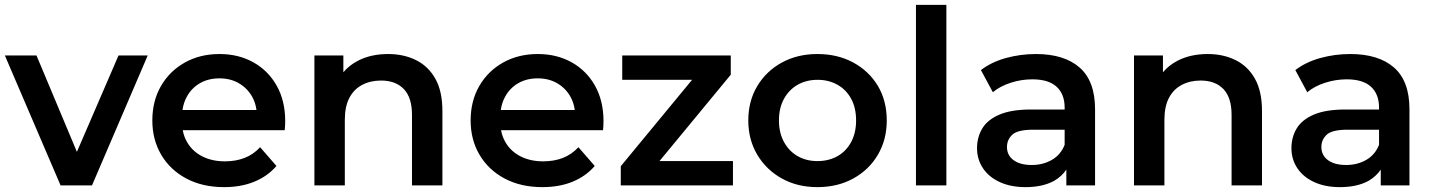

<svg xmlns="http://www.w3.org/2000/svg" viewBox="-25 -762 5890 789"><path d="M224 0 -5 -534H125L291 -138L462 -534H582L353 0Z M896 7Q807 7 740.5 -28.5Q674 -64 637.5 -126Q601 -188 601 -267Q601 -347 636.5 -408.5Q672 -470 734.5 -505Q797 -540 877 -540Q955 -540 1016 -506Q1077 -472 1112 -410Q1147 -348 1147 -264Q1147 -256 1146.5 -246Q1146 -236 1145 -227H726Q731 -199 745 -176Q767 -139 807 -119Q847 -99 899 -99Q944 -99 980 -113Q1016 -127 1044 -157L1111 -80Q1075 -38 1020.5 -15.5Q966 7 896 7ZM725 -310H1029Q1025 -340 1011 -365Q991 -400 956.5 -420Q922 -440 877 -440Q831 -440 796.5 -420Q762 -400 743 -365Q729 -340 725 -310Z M1267 0V-534H1386V-465Q1410 -494 1447 -513Q1500 -540 1570 -540Q1634 -540 1684.5 -515Q1735 -490 1764 -438.5Q1793 -387 1793 -306V0H1668V-290Q1668 -361 1634.5 -396Q1601 -431 1541 -431Q1497 -431 1463 -413Q1429 -395 1410.5 -359.5Q1392 -324 1392 -270V0Z M2204 7Q2115 7 2048.5 -28.5Q1982 -64 1945.5 -126Q1909 -188 1909 -267Q1909 -347 1944.5 -408.5Q1980 -470 2042.5 -505Q2105 -540 2185 -540Q2263 -540 2324 -506Q2385 -472 2420 -410Q2455 -348 2455 -264Q2455 -256 2454.5 -246Q2454 -236 2453 -227H2034Q2039 -199 2053 -176Q2075 -139 2115 -119Q2155 -99 2207 -99Q2252 -99 2288 -113Q2324 -127 2352 -157L2419 -80Q2383 -38 2328.5 -15.5Q2274 7 2204 7ZM2033 -310H2337Q2333 -340 2319 -365Q2299 -400 2264.5 -420Q2230 -440 2185 -440Q2139 -440 2104.5 -420Q2070 -400 2051 -365Q2037 -340 2033 -310Z M2526 0V-79L2819 -434H2532V-534H2978V-455L2685 -100H2987V0Z M3334 7Q3252 7 3188 -28.5Q3124 -64 3087 -126Q3050 -188 3050 -267Q3050 -347 3087 -408.5Q3124 -470 3188 -505Q3252 -540 3334 -540Q3417 -540 3481.5 -505Q3546 -470 3582.5 -409Q3619 -348 3619 -267Q3619 -188 3582.5 -126Q3546 -64 3481.5 -28.5Q3417 7 3334 7ZM3334 -100Q3380 -100 3416 -120Q3452 -140 3472.5 -178Q3493 -216 3493 -267Q3493 -319 3472.5 -356.5Q3452 -394 3416 -414Q3380 -434 3335 -434Q3289 -434 3253.5 -414Q3218 -394 3197 -356.5Q3176 -319 3176 -267Q3176 -216 3197 -178Q3218 -140 3253.5 -120Q3289 -100 3334 -100Z M3739 0V-742H3864V0Z M4357 0V-65Q4338 -37 4307 -19Q4260 7 4189 7Q4129 7 4084 -13.5Q4039 -34 4014.5 -70.5Q3990 -107 3990 -153Q3990 -198 4011.5 -234Q4033 -270 4082 -291Q4131 -312 4212 -312H4350V-320Q4350 -375 4317 -405.5Q4284 -436 4217 -436Q4172 -436 4128.5 -422Q4085 -408 4055 -383L4006 -474Q4049 -507 4108.5 -523.5Q4168 -540 4232 -540Q4348 -540 4411.5 -484.5Q4475 -429 4475 -313V0ZM4350 -229H4221Q4157 -229 4135 -208.5Q4113 -188 4113 -158Q4113 -124 4140 -104Q4167 -84 4215 -84Q4261 -84 4297.5 -105Q4334 -126 4350 -167Z M4635 0V-534H4754V-465Q4778 -494 4815 -513Q4868 -540 4938 -540Q5002 -540 5052.5 -515Q5103 -490 5132 -438.5Q5161 -387 5161 -306V0H5036V-290Q5036 -361 5002.5 -396Q4969 -431 4909 -431Q4865 -431 4831 -413Q4797 -395 4778.5 -359.5Q4760 -324 4760 -270V0Z M5649 0V-65Q5630 -37 5599 -19Q5552 7 5481 7Q5421 7 5376 -13.5Q5331 -34 5306.5 -70.5Q5282 -107 5282 -153Q5282 -198 5303.5 -234Q5325 -270 5374 -291Q5423 -312 5504 -312H5642V-320Q5642 -375 5609 -405.5Q5576 -436 5509 -436Q5464 -436 5420.5 -422Q5377 -408 5347 -383L5298 -474Q5341 -507 5400.5 -523.5Q5460 -540 5524 -540Q5640 -540 5703.5 -484.5Q5767 -429 5767 -313V0ZM5642 -229H5513Q5449 -229 5427 -208.5Q5405 -188 5405 -158Q5405 -124 5432 -104Q5459 -84 5507 -84Q5553 -84 5589.5 -105Q5626 -126 5642 -167Z"/></svg>

Font: Montserrat Thin SemiBold
Style: Regular
Weight: 600
Version: Version 9.000